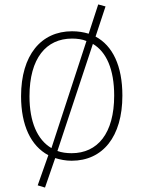

<svg xmlns="http://www.w3.org/2000/svg" viewBox="-20 -714 647 866"><path d="M411 -549 456 -685 423 -694 380 -562C357 -569 332 -573 305 -573C165 -573 75 -465 75 -280C75 -149 119 -56 198 -14L150 122L183 132L229 -1C252 6 276 11 303 11C443 11 532 -97 532 -283C532 -417 488 -508 411 -549ZM113 -280C113 -451 188 -540 305 -540C328 -540 351 -537 370 -529L212 -46C149 -83 113 -163 113 -280ZM303 -23C280 -23 258 -26 239 -33L399 -516C460 -480 495 -401 495 -283C495 -112 420 -23 303 -23Z"/></svg>

Font: Glow Sans SC Normal ExtraLight
Style: Regular
Weight: 200
Designer: Ryoko NISHIZUKA (kana, bopomofo & ideographs); Paul D. Hunt (Latin, Greek & Cyrillic); Sandoll Communications, Soo-young
Version: Version 0.93